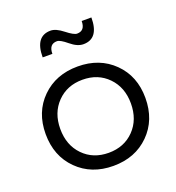

<svg xmlns="http://www.w3.org/2000/svg" viewBox="-135 -854 888 966"><g transform="rotate(-20 309.0 -371.0)"><path d="M42 -264Q42 -381 117 -455Q192 -529 309 -529Q426 -529 501 -455Q576 -381 576 -264Q576 -146 501 -71.5Q426 3 309 3Q192 3 117 -71.5Q42 -146 42 -264ZM120 -263Q120 -176 173 -121.5Q226 -67 309 -67Q392 -67 445 -121.5Q498 -176 498 -263Q498 -349 445 -403.5Q392 -458 309 -458Q226 -458 173 -403.5Q120 -349 120 -263ZM160 -632Q160 -745 243 -745Q271 -745 309 -715Q347 -685 364 -685Q407 -685 407 -737H459Q459 -624 376 -624Q344 -624 308 -654Q272 -684 255 -684Q212 -684 212 -632Z"/></g></svg>

Font: Trueno
Style: Lt
Weight: 300
Designer: Julieta Ulanovsky
Foundry: Julieta Ulanovsky
Version: Version 3.001b